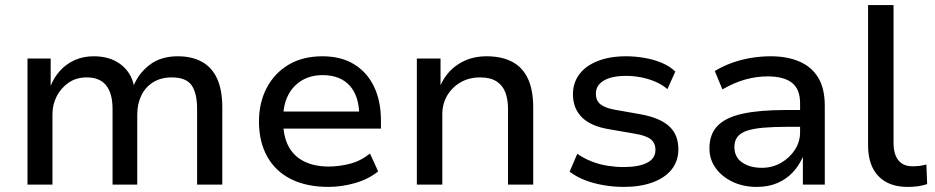

<svg xmlns="http://www.w3.org/2000/svg" viewBox="-20 -725 3672 754"><path d="M88 0V-495H179V-388Q192 -421 216 -447.5Q240 -474 273.5 -489Q307 -504 348 -504Q412 -504 453.5 -472.5Q495 -441 506 -389H505Q525 -438 568.5 -471Q612 -504 678 -504Q734 -504 773.5 -482Q813 -460 833 -415.5Q853 -371 853 -302V0H754V-297Q754 -359 732.5 -390Q711 -421 654 -421Q612 -421 581.5 -402Q551 -383 535 -350Q519 -317 519 -275V0H422V-297Q422 -358 397 -389.5Q372 -421 321 -421Q279 -421 249 -400Q219 -379 202.5 -346.5Q186 -314 186 -277V0Z M1270 9Q1184 9 1123 -21.5Q1062 -52 1029.5 -110Q997 -168 997 -248Q997 -322 1027.5 -380Q1058 -438 1113.5 -471Q1169 -504 1246 -504Q1319 -504 1370 -473Q1421 -442 1448.5 -385.5Q1476 -329 1476 -251V-220H1073V-287H1409L1391 -268Q1391 -347 1353.5 -388.5Q1316 -430 1247 -430Q1201 -430 1166 -409.5Q1131 -389 1111.5 -351Q1092 -313 1092 -260V-249Q1092 -190 1113 -150.5Q1134 -111 1174.5 -91Q1215 -71 1271 -71Q1312 -71 1354.5 -82Q1397 -93 1433 -122L1465 -52Q1427 -21 1374 -6Q1321 9 1270 9Z M1617 0V-495H1710V-390Q1734 -444 1781.5 -474Q1829 -504 1890 -504Q1951 -504 1992 -482Q2033 -460 2053.5 -415.5Q2074 -371 2074 -302V0H1975V-298Q1975 -336 1964 -363.5Q1953 -391 1929 -406Q1905 -421 1865 -421Q1822 -421 1788.5 -401.5Q1755 -382 1736 -349.5Q1717 -317 1717 -276V0Z M2430 9Q2389 9 2349 2Q2309 -5 2275 -18.5Q2241 -32 2217 -51L2247 -121Q2273 -103 2303.5 -91Q2334 -79 2366.5 -74Q2399 -69 2429 -69Q2489 -69 2521.5 -86Q2554 -103 2554 -136Q2554 -164 2535 -178.5Q2516 -193 2473 -200L2369 -218Q2299 -230 2264.5 -265Q2230 -300 2230 -355Q2230 -399 2254.5 -432.5Q2279 -466 2326.5 -485Q2374 -504 2439 -504Q2475 -504 2512 -497.5Q2549 -491 2580.5 -477.5Q2612 -464 2632 -444L2601 -375Q2580 -393 2553 -404.5Q2526 -416 2496.5 -421.5Q2467 -427 2439 -427Q2382 -427 2351 -408.5Q2320 -390 2320 -357Q2320 -330 2338 -315.5Q2356 -301 2395 -294L2497 -276Q2572 -262 2608 -229Q2644 -196 2644 -139Q2644 -93 2618 -60Q2592 -27 2543.5 -9Q2495 9 2430 9Z M2952 9Q2899 9 2857 -11Q2815 -31 2790.5 -65Q2766 -99 2766 -142Q2766 -198 2798 -231Q2830 -264 2896.5 -278.5Q2963 -293 3067 -293H3138V-227H3072Q3017 -227 2977.5 -223.5Q2938 -220 2913 -211.5Q2888 -203 2876 -187.5Q2864 -172 2864 -148Q2864 -108 2894.5 -87Q2925 -66 2972 -66Q3013 -66 3047 -85.5Q3081 -105 3101.5 -136.5Q3122 -168 3122 -206V-319Q3122 -375 3090 -400Q3058 -425 2995 -425Q2951 -425 2907.5 -413Q2864 -401 2817 -374L2787 -446Q2818 -465 2854 -478Q2890 -491 2929 -497.5Q2968 -504 3006 -504Q3071 -504 3119 -483.5Q3167 -463 3193 -420.5Q3219 -378 3219 -309V0H3133V-107H3132Q3118 -75 3093.5 -48.5Q3069 -22 3033.5 -6.5Q2998 9 2952 9Z M3544 9Q3470 9 3429.5 -33.5Q3389 -76 3389 -154V-705H3489V-164Q3489 -134 3497.5 -113.5Q3506 -93 3522.5 -82.5Q3539 -72 3563 -72Q3577 -72 3590.5 -73.5Q3604 -75 3618 -79L3621 -2Q3603 4 3585 6.5Q3567 9 3544 9Z"/></svg>

Font: Nunito Sans 12pt ExtraLight 8pt Medium
Style: Regular
Weight: 500
Version: Version 3.101;gftools[0.9.27]